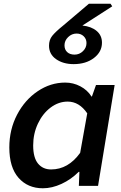

<svg xmlns="http://www.w3.org/2000/svg" viewBox="-20 -997 651 1030"><path d="M30 -206Q30 -302 71.5 -381.5Q113 -461 182 -507.5Q251 -554 330 -554Q373 -554 411 -534Q449 -514 471 -479H473L495 -541H595L506 0H403L406 -75H402Q361 -34 310 -10.5Q259 13 210 13Q129 13 79.5 -43Q30 -99 30 -206ZM410 -177 448 -389Q405 -452 343 -452Q294 -452 251.5 -420Q209 -388 183.5 -334Q158 -280 158 -217Q158 -151 184 -119.5Q210 -88 254 -88Q346 -88 410 -177ZM243 -752Q243 -783 260 -804.5Q277 -826 319 -860L457 -977H573L582 -963L422 -860Q470 -855 498.5 -831Q527 -807 527 -768Q527 -719 484 -686Q441 -653 375 -653Q319 -653 281 -679.5Q243 -706 243 -752ZM444 -766Q444 -788 429 -802.5Q414 -817 391 -817Q365 -817 345.5 -798Q326 -779 326 -754Q326 -731 340.5 -717.5Q355 -704 380 -704Q406 -704 425 -722.5Q444 -741 444 -766Z"/></svg>

Font: Nebula Sans Semibold
Style: Regular
Weight: 600
Italic angle: -9°
Designer: Paul D. Hunt for Adobe (as Source Sans)
Foundry: Nebula Entertainment & Broadcasting LLC
Version: Version 1.010